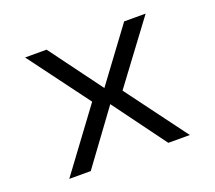

<svg xmlns="http://www.w3.org/2000/svg" viewBox="-92 -622 833 743"><g transform="rotate(-20 325.0 -250.0)"><path d="M75.5 0 261 -250.5 75.5 -500H164L323.5 -284L483.5 -500H572L386 -250.5L572 0H483.5L323.5 -217.5L164 0Z"/></g></svg>

Font: Trispace Light
Style: Regular
Weight: 300
Designer: Tyler Finck
Foundry: Etcetera Type Company
Version: Version 1.210; ttfautohint (v1.8.3)